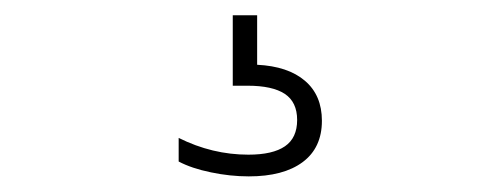

<svg xmlns="http://www.w3.org/2000/svg" viewBox="-20 -30 640 252"><path d="M402.5 128.5Q402.5 164 377.2 182.8Q352 201.5 306.5 201.5Q282 201.5 256.8 196.2Q231.5 191 214.5 182V151Q258.5 173 306 173Q338 173 354 162Q370 151 370 127.5Q370 104 353.8 93.2Q337.5 82.5 305 82.5H285.5V-10H317.5V55Q358 57 380.2 76Q402.5 95 402.5 128.5Z"/></svg>

Font: Encode Sans Expanded ExtraLight
Style: Regular
Weight: 275
Width: 7
Designer: Multiple Designers
Foundry: Impallari Type
Version: Version 2.000